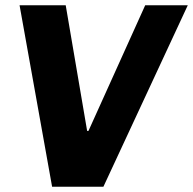

<svg xmlns="http://www.w3.org/2000/svg" viewBox="-20 -706 730 726"><path d="M177 0 54 -686H228.5L309.5 -211H314.5L529 -686H690L371 0Z"/></svg>

Font: Chivo Medium
Style: Italic
Weight: 500
Italic angle: -8.05°
Designer: Hector Gatti
Foundry: Omnibus-Type
Version: Version 2.002